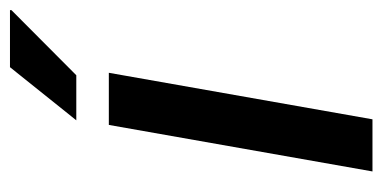

<svg xmlns="http://www.w3.org/2000/svg" viewBox="-210 -553 763 383"><g transform="rotate(-90 171.5 -361.5)"><path d="M123 -590.8 229 -723.1H342.8V-720.2L212.9 -590.8ZM21 0 113.8 -525.9H217.8L125 0Z"/></g></svg>

Font: Archivo Medium
Style: Italic
Weight: 500
Italic angle: -10°
Designer: Hector Gatti
Foundry: Omnibus-Type
Version: Version 2.001